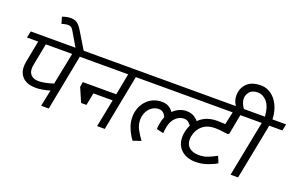

<svg xmlns="http://www.w3.org/2000/svg" viewBox="-81 -979 2061 1321"><g transform="rotate(20 949.0 -319.0)"><path d="M326 0H270L295 -120Q235 -103 194 -103Q131 -103 98.5 -133Q66 -163 66 -213Q66 -228 69 -246L100 -408H18L28 -456H513L503 -408H405ZM124 -242Q122 -234 122 -220Q122 -188 141 -170.5Q160 -153 194 -153Q237 -153 302 -174L349 -408H156Z M294 -561Q285 -576 277 -581Q269 -586 255 -586Q243 -586 228 -582.5Q213 -579 209 -577L195 -625Q200 -627 218 -632Q236 -637 255 -637Q284 -637 301.5 -625.5Q319 -614 337 -586L427 -437H367Z M736 0H680L720 -203H579L561 -112H522L478 -214L484 -251H729L759 -408H456L466 -456H923L913 -408H815Z M866 -408 876 -456H1299L1289 -408ZM1323 -253 1289 -207Q1272 -230 1259.5 -241.5Q1247 -253 1224 -253Q1191 -253 1164.5 -226.5Q1138 -200 1130 -157Q1127 -143 1125.5 -128.5Q1124 -114 1124 -110Q1124 -111 1103 -115Q1073 -121 1074 -123Q1073 -128 1074.5 -142.5Q1076 -157 1079 -169Q1083 -192 1093 -215Q1076 -256 1041 -256Q1005 -256 979 -231.5Q953 -207 945 -167Q943 -153 943 -145Q943 -107 960 -75Q977 -43 1002 -9L944 11Q944 13 928 -11.5Q912 -36 899 -70.5Q886 -105 886 -143Q886 -161 889 -177Q901 -237 942.5 -273.5Q984 -310 1044 -310Q1097 -310 1127 -266Q1148 -287 1173.5 -297.5Q1199 -308 1223 -308Q1258 -308 1281.5 -293Q1305 -278 1323 -253ZM1124 -110Z M1312 -156Q1310 -148 1310 -132Q1310 -94 1335 -73Q1360 -52 1406 -52Q1440 -52 1468.5 -63Q1497 -74 1532 -93L1552 -45Q1524 -28 1483.5 -14Q1443 0 1400 0Q1335 0 1295.5 -35Q1256 -70 1256 -130Q1256 -151 1260 -168Q1272 -231 1320 -274Q1368 -317 1444 -317Q1454 -317 1504 -315L1524 -408H1241L1251 -456H1689L1679 -408H1580L1553 -263L1544 -256L1517 -259Q1473 -265 1450 -265Q1392 -265 1357 -235.5Q1322 -206 1312 -156Z M1712 0H1657L1737 -408H1632L1642 -456H1743Q1737 -531 1707.5 -563.5Q1678 -596 1641 -596Q1600 -596 1581.5 -573.5Q1563 -551 1563 -526Q1563 -500 1577.5 -474Q1592 -448 1608 -439H1544Q1535 -445 1521.5 -470.5Q1508 -496 1508 -528Q1508 -577 1541.5 -613Q1575 -649 1646 -649Q1686 -649 1720 -625Q1754 -601 1775 -557Q1796 -513 1798 -456H1898L1888 -408H1792Z"/></g></svg>

Font: Cambay Devanagari
Style: Italic
Weight: 400
Italic angle: -11°
Designer: Pooja Saxena
Foundry: Pooja Saxena
Version: Version 1.018;PS 001.018;hotconv 1.0.70;makeotf.lib2.5.58329